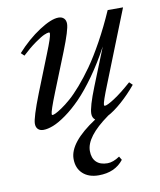

<svg xmlns="http://www.w3.org/2000/svg" viewBox="-80 -516 687 823"><g transform="rotate(-10 264.0 -104.0)"><path d="M84 11.2Q68.8 11.2 60.3 2.7Q51.8 -5.9 51.8 -21Q51.8 -46.9 90.8 -146.5L155.3 -308.6Q182.6 -376 182.6 -391.1Q182.6 -396 178.7 -396Q171.9 -396 158.2 -390.1Q144.5 -384.3 117.2 -365Q89.8 -345.7 58.6 -316.4L44.9 -329.6Q93.3 -383.3 146 -417.5Q198.7 -451.7 230 -451.7Q245.1 -451.7 253.7 -443.1Q262.2 -434.6 262.2 -419.4Q262.2 -393.6 227.1 -305.2L160.6 -139.2Q129.9 -62.5 129.9 -48.8Q129.9 -44.9 133.8 -44.9Q137.2 -44.9 147 -49.3Q156.7 -53.7 174.8 -65.9Q192.9 -78.1 214.4 -96.7Q235.8 -115.2 263.7 -147.2Q291.5 -179.2 319.8 -219.2Q348.1 -259.3 380.9 -318.6Q413.6 -377.9 443.8 -446.8H510.7L385.3 -131.3Q357.4 -62 357.4 -49.3Q357.4 -44.9 361.3 -44.9Q371.6 -44.9 403.3 -65.4Q435.1 -85.9 480.5 -126L494.1 -112.8Q462.9 -75.2 428.5 -44.9Q394 -14.6 365.7 0H366.2Q263.7 73.2 263.7 134.8Q263.7 166 280.8 182.9Q297.9 199.7 329.6 199.7Q354 199.7 382.8 180.2L392.1 195.8Q354.5 244.1 283.7 244.1Q240.2 244.1 214.6 220.5Q189 196.8 189 156.2Q189 85 309.6 5.9Q297.4 -3.4 297.4 -21Q297.4 -50.8 330.6 -133.8L396 -296.9Q360.4 -230.5 321.8 -176.5Q283.2 -122.6 249.8 -88.4Q216.3 -54.2 183.8 -31Q151.4 -7.8 127 1.7Q102.5 11.2 84 11.2Z"/></g></svg>

Font: Elstob 10pt
Style: Italic
Weight: 400
Italic angle: -20°
Designer: Peter S. Baker
Version: Version 1.015